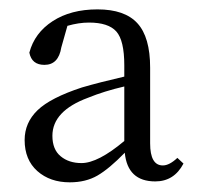

<svg xmlns="http://www.w3.org/2000/svg" viewBox="-20 -834 409 399"><path d="M238.3 -541V-654.3Q196.3 -644.5 163.1 -630.9Q88.9 -603.5 88.9 -551.8Q88.9 -523.4 106 -509.3Q123 -495.1 149.4 -495.1Q183.6 -495.1 238.3 -541ZM348.6 -505.9 361.3 -494.1Q341.8 -457 302.7 -457Q245.1 -457 239.3 -516.6Q207 -483.4 182.6 -469.2Q158.2 -455.1 125 -455.1Q84 -455.1 57.6 -478.5Q31.2 -502 31.2 -543Q31.2 -579.1 58.1 -605Q85 -630.9 150.4 -652.3Q187.5 -663.1 238.3 -674.8V-698.2Q238.3 -750 221.7 -768.6Q205.1 -787.1 165 -787.1Q143.6 -787.1 120.1 -780.3L107.4 -735.4Q101.6 -699.2 72.3 -699.2Q45.9 -699.2 41 -724.6Q51.8 -765.6 89.4 -790Q127 -814.5 182.6 -814.5Q239.3 -814.5 265.6 -785.6Q292 -756.8 292 -693.4V-536.1Q292 -490.2 318.4 -490.2Q332 -490.2 348.6 -505.9Z"/></svg>

Font: GenYoMin TW TTF Light
Style: Regular
Weight: 300
Version: Version 1.300